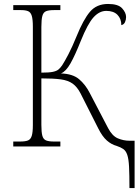

<svg xmlns="http://www.w3.org/2000/svg" viewBox="-20 -740 700 970"><path d="M634 210Q634 142 632 102.5Q630 63 623 42.5Q616 22 603 13Q590 4 569 -3Q543 -10 520 -30Q497 -50 476 -92L387 -268Q370 -301 347 -317.5Q324 -334 287 -339Q250 -344 189 -344V-109Q189 -72 194 -54Q199 -36 213 -30.5Q227 -25 252 -25H285V0H47V-25H82Q108 -25 121.5 -30.5Q135 -36 140.5 -54Q146 -72 146 -108V-605Q146 -642 140.5 -660Q135 -678 122 -683.5Q109 -689 86 -689H47V-714H285V-689H253Q227 -689 213 -683.5Q199 -678 194 -659.5Q189 -641 189 -604V-373Q228 -373 247 -377Q266 -381 275.5 -389Q285 -397 294 -410Q307 -430 326 -466.5Q345 -503 367 -557Q401 -641 434.5 -680.5Q468 -720 526 -720Q577 -720 597 -698Q617 -676 617 -654Q617 -640 611.5 -628Q606 -616 593 -613Q593 -645 573.5 -665Q554 -685 517 -685Q482 -685 452.5 -652.5Q423 -620 388 -533Q359 -460 336 -419.5Q313 -379 288 -369Q348 -367 380 -339.5Q412 -312 433 -271L526 -93Q547 -53 575.5 -41Q604 -29 634 -29H660V210Z"/></svg>

Font: Noto Serif ExtraLight
Style: Regular
Weight: 200
Designer: Monotype Design Team
Foundry: Monotype Imaging Inc.
Version: Version 2.015; ttfautohint (v1.8.4.7-5d5b)